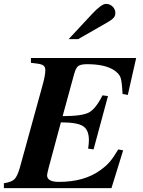

<svg xmlns="http://www.w3.org/2000/svg" viewBox="-47 -967 734 987"><path d="M653 -669 610 -479 583 -484Q580 -544 573.5 -566Q567 -588 538 -607Q491 -637 401 -637Q369 -637 356 -628Q343 -619 334 -586L275 -370Q374 -370 409.5 -388.5Q445 -407 480 -477L508 -473L434 -199L406 -203Q410 -228 410 -247Q410 -299 380 -318.5Q350 -338 266 -338L203 -104Q195 -72 195 -66Q195 -32 256 -32Q387 -32 470 -93Q498 -113 517 -135Q536 -157 561 -199L586 -194L526 0H-27V-25Q12 -31 27 -45.5Q42 -60 55 -105L174 -537Q186 -581 186 -607Q186 -622 177 -629.5Q168 -637 145 -640L112 -644V-669ZM306 -766 428 -897Q475 -947 498 -947Q518 -947 532 -933Q546 -919 546 -900Q546 -886 537.5 -876Q529 -866 507 -853L355 -766Z"/></svg>

Font: STIX MathJax Latin
Style: Bold Italic
Weight: 700
Italic angle: -16.33°
Designer: MicroPress Inc., with final additions and corrections provided by Coen Hoffman, Elsevier (retired)
Version: Version 1.1.1